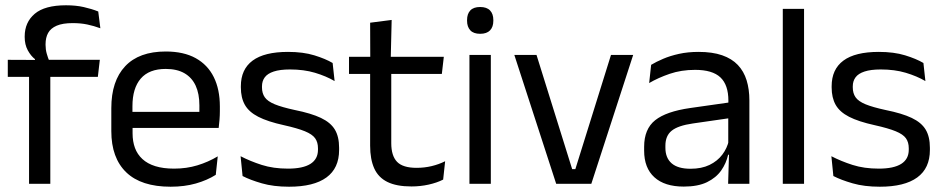

<svg xmlns="http://www.w3.org/2000/svg" viewBox="-20 -696 3574 727"><path d="M230 -676Q267.5 -676 297.2 -669.2Q327 -662.5 352 -652.5L360 -589Q335.5 -598 310.8 -603.2Q286 -608.5 255 -608.5Q217.5 -608.5 194.8 -598.8Q172 -589 162.2 -571.2Q152.5 -553.5 152.5 -528.5V-526Q152.5 -508.5 157 -492.8Q161.5 -477 167 -464L112.5 -462V-472Q97 -484 85.2 -505.5Q73.5 -527 73.5 -555.5V-558Q73.5 -611.5 111.5 -643.8Q149.5 -676 230 -676ZM170.5 0H90V-444.5H170.5ZM350.5 -405H9.5V-469.5L121 -469L154 -469.5H358Z M626 11Q514.5 11 458 -43.5Q401.5 -98 401.5 -199.5V-286.5Q401.5 -389.5 454 -445.2Q506.5 -501 607.5 -501Q675.5 -501 721 -475.8Q766.5 -450.5 789.5 -404Q812.5 -357.5 812.5 -293V-275Q812.5 -259 811.2 -243Q810 -227 808 -211.5H733.5Q734.5 -235.5 734.8 -257Q735 -278.5 735 -296.5Q735 -341 720.8 -371.8Q706.5 -402.5 678.2 -418.8Q650 -435 607.5 -435Q544.5 -435 513 -398.5Q481.5 -362 481.5 -294V-247.5L482 -237.5V-191Q482 -160.5 491 -136Q500 -111.5 519.2 -93.8Q538.5 -76 568.2 -66.8Q598 -57.5 639 -57.5Q686.5 -57.5 727.5 -70Q768.5 -82.5 804.5 -104L797 -34Q764.5 -13.5 721.5 -1.2Q678.5 11 626 11ZM791 -211.5H444V-272.5H791Z M1074.5 11Q1015.5 11 971.5 -1.8Q927.5 -14.5 898.5 -29.5L891 -104.5Q927.5 -85.5 971.2 -71.5Q1015 -57.5 1070.5 -57.5Q1127 -57.5 1155.5 -75.5Q1184 -93.5 1184 -129V-134.5Q1184 -157.5 1173.2 -172.5Q1162.5 -187.5 1134.5 -199Q1106.5 -210.5 1055 -222Q993.5 -235.5 958 -253.8Q922.5 -272 907.2 -299Q892 -326 892 -365V-369.5Q892 -433.5 936.5 -466.5Q981 -499.5 1070.5 -499.5Q1128 -499.5 1170.2 -486.5Q1212.5 -473.5 1239.5 -457.5L1247 -389Q1214.5 -408 1172.5 -420.5Q1130.5 -433 1078 -433Q1040 -433 1016.5 -425.2Q993 -417.5 982.5 -403.2Q972 -389 972 -369V-365Q972 -343 982.5 -327.8Q993 -312.5 1020.2 -301.2Q1047.5 -290 1096 -279.5Q1158.5 -267 1195.2 -249.5Q1232 -232 1248 -205.2Q1264 -178.5 1264 -136.5V-128Q1264 -59 1216 -24Q1168 11 1074.5 11Z M1538 10Q1481.5 10 1447 -7Q1412.5 -24 1397 -58.5Q1381.5 -93 1381.5 -144.5V-452.5H1461.5V-154Q1461.5 -106 1483.5 -83.2Q1505.5 -60.5 1557.5 -60.5Q1587 -60.5 1614.2 -67Q1641.5 -73.5 1665.5 -85.5L1658 -16Q1634.5 -4 1603 3Q1571.5 10 1538 10ZM1653 -416H1301.5V-481H1660.5ZM1459.5 -473H1382L1381.5 -610L1463 -620.5Z M1838.5 0H1757.5V-488H1838.5ZM1798 -568Q1773 -568 1760.8 -581.2Q1748.5 -594.5 1748.5 -617.5V-620Q1748.5 -643.5 1760.8 -656.5Q1773 -669.5 1798 -669.5Q1823 -669.5 1835.5 -656.5Q1848 -643.5 1848 -620V-617.5Q1848 -594 1835.5 -581Q1823 -568 1798 -568Z M2146.5 -55.5H2158.5L2293.5 -488H2377.5L2219 0H2086L1927.5 -488H2011.5Z M2817.5 0H2737L2740.5 -118.5L2737.5 -131V-286.5L2738 -315Q2738 -374.5 2707.8 -403Q2677.5 -431.5 2612 -431.5Q2559.5 -431.5 2515.8 -416.5Q2472 -401.5 2438 -381.5L2445.5 -450.5Q2464.5 -462 2490.8 -473.2Q2517 -484.5 2550.8 -492Q2584.5 -499.5 2625 -499.5Q2677.5 -499.5 2714.2 -486.8Q2751 -474 2773.8 -450Q2796.5 -426 2807 -392Q2817.5 -358 2817.5 -316ZM2569 10.5Q2496.5 10.5 2457.8 -24.8Q2419 -60 2419 -125.5V-140Q2419 -207.5 2460.8 -240.8Q2502.5 -274 2593.5 -287L2748 -309L2752.5 -250L2603.5 -228.5Q2547.5 -220.5 2523.5 -201.2Q2499.5 -182 2499.5 -144.5V-136.5Q2499.5 -98 2523.2 -77.5Q2547 -57 2594.5 -57Q2636.5 -57 2666.5 -71.5Q2696.5 -86 2715 -110.5Q2733.5 -135 2740 -165L2752.5 -110H2737Q2730 -78 2710.8 -50.5Q2691.5 -23 2657 -6.2Q2622.5 10.5 2569 10.5Z M3024.5 0H2944V-662.5H3024.5Z M3311.5 11Q3252.5 11 3208.5 -1.8Q3164.5 -14.5 3135.5 -29.5L3128 -104.5Q3164.5 -85.5 3208.2 -71.5Q3252 -57.5 3307.5 -57.5Q3364 -57.5 3392.5 -75.5Q3421 -93.5 3421 -129V-134.5Q3421 -157.5 3410.2 -172.5Q3399.5 -187.5 3371.5 -199Q3343.5 -210.5 3292 -222Q3230.5 -235.5 3195 -253.8Q3159.5 -272 3144.2 -299Q3129 -326 3129 -365V-369.5Q3129 -433.5 3173.5 -466.5Q3218 -499.5 3307.5 -499.5Q3365 -499.5 3407.2 -486.5Q3449.5 -473.5 3476.5 -457.5L3484 -389Q3451.5 -408 3409.5 -420.5Q3367.5 -433 3315 -433Q3277 -433 3253.5 -425.2Q3230 -417.5 3219.5 -403.2Q3209 -389 3209 -369V-365Q3209 -343 3219.5 -327.8Q3230 -312.5 3257.2 -301.2Q3284.5 -290 3333 -279.5Q3395.5 -267 3432.2 -249.5Q3469 -232 3485 -205.2Q3501 -178.5 3501 -136.5V-128Q3501 -59 3453 -24Q3405 11 3311.5 11Z"/></svg>

Font: Anek Kannada Medium
Style: Regular
Weight: 400
Version: Version 1.003